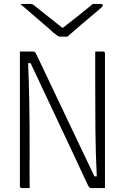

<svg xmlns="http://www.w3.org/2000/svg" viewBox="-20 -964 640 984"><path d="M132 0H93Q82 0 82 -11V-700H148Q159 -700 164 -690Q173 -672 195.5 -624.5Q218 -577 250 -509.5Q282 -442 319 -364.5Q356 -287 393.5 -208Q431 -129 464 -60H476Q470 -178 469 -299.5Q468 -421 468 -538V-700H507Q518 -700 518 -689V0H449Q443 0 439.5 -2.5Q436 -5 431 -14Q394 -94 346 -196Q298 -298 244.5 -411.5Q191 -525 137 -640H124Q128 -560 130 -446Q132 -332 132 -160Q131 -128 131.5 -84Q132 -40 132 0ZM325 -776H289Q282 -776 276 -780Q270 -784 253 -797Q245 -805 225.5 -822Q206 -839 181 -860.5Q156 -882 130.5 -904Q105 -926 84 -944Q96 -943 106.5 -943.5Q117 -944 129 -944Q140 -944 145 -942.5Q150 -941 158 -934Q173 -922 210 -892.5Q247 -863 299 -822H303Q355 -862 391.5 -891.5Q428 -921 456 -944H495Q507 -944 507 -937Q507 -933 503 -928.5Q499 -924 482 -910Q469 -899 447.5 -881Q426 -863 402 -842.5Q378 -822 357.5 -804Q337 -786 325 -776Z"/></svg>

Font: Recursive Mn Lnr St Lt
Style: Regular
Weight: 300
Monospace: yes
Version: Version 1.079;hotconv 1.0.112;makeotfexe 2.5.65598; ttfautoh